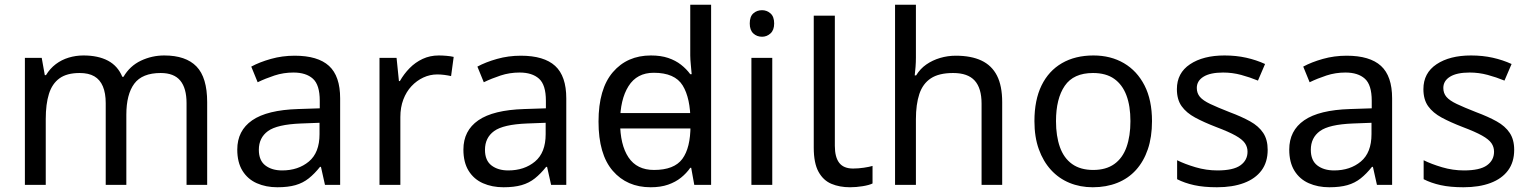

<svg xmlns="http://www.w3.org/2000/svg" viewBox="-20 -780 6453 810"><path d="M673 -546Q764 -546 809 -499.5Q854 -453 854 -349V0H767V-345Q767 -408 740.5 -440Q714 -472 658 -472Q580 -472 546.5 -427Q513 -382 513 -296V0H426V-345Q426 -387 414 -415.5Q402 -444 378 -458Q354 -472 316 -472Q262 -472 231 -449.5Q200 -427 186.5 -384Q173 -341 173 -278V0H85V-536H156L169 -463H174Q191 -491 215.5 -509.5Q240 -528 270 -537Q300 -546 332 -546Q394 -546 435.5 -524Q477 -502 496 -456H501Q528 -502 574.5 -524Q621 -546 673 -546Z M1223 -545Q1321 -545 1368 -502Q1415 -459 1415 -365V0H1351L1334 -76H1330Q1307 -47 1282.5 -27.5Q1258 -8 1226.5 1Q1195 10 1150 10Q1102 10 1063.5 -7Q1025 -24 1003 -59.5Q981 -95 981 -149Q981 -229 1044 -272.5Q1107 -316 1238 -320L1329 -323V-355Q1329 -422 1300 -448Q1271 -474 1218 -474Q1176 -474 1138 -461.5Q1100 -449 1067 -433L1040 -499Q1075 -518 1123 -531.5Q1171 -545 1223 -545ZM1249 -259Q1149 -255 1110.5 -227Q1072 -199 1072 -148Q1072 -103 1099.5 -82Q1127 -61 1170 -61Q1238 -61 1283 -98.5Q1328 -136 1328 -214V-262Z M1831 -546Q1846 -546 1863.5 -544.5Q1881 -543 1894 -540L1883 -459Q1870 -462 1854.5 -464Q1839 -466 1825 -466Q1794 -466 1766 -453Q1738 -440 1716 -416.5Q1694 -393 1681.5 -360Q1669 -327 1669 -286V0H1581V-536H1653L1663 -438H1667Q1684 -468 1708 -492.5Q1732 -517 1763 -531.5Q1794 -546 1831 -546Z M2177 -545Q2275 -545 2322 -502Q2369 -459 2369 -365V0H2305L2288 -76H2284Q2261 -47 2236.5 -27.5Q2212 -8 2180.5 1Q2149 10 2104 10Q2056 10 2017.5 -7Q1979 -24 1957 -59.5Q1935 -95 1935 -149Q1935 -229 1998 -272.5Q2061 -316 2192 -320L2283 -323V-355Q2283 -422 2254 -448Q2225 -474 2172 -474Q2130 -474 2092 -461.5Q2054 -449 2021 -433L1994 -499Q2029 -518 2077 -531.5Q2125 -545 2177 -545ZM2203 -259Q2103 -255 2064.5 -227Q2026 -199 2026 -148Q2026 -103 2053.5 -82Q2081 -61 2124 -61Q2192 -61 2237 -98.5Q2282 -136 2282 -214V-262Z M2554 -238V-303H2930V-238ZM2725 10Q2625 10 2565 -59.5Q2505 -129 2505 -267Q2505 -405 2565.5 -475.5Q2626 -546 2726 -546Q2768 -546 2799 -535.5Q2830 -525 2853 -507Q2876 -489 2892 -467H2898Q2897 -480 2894.5 -505.5Q2892 -531 2892 -546V-760H2980V0H2909L2896 -72H2892Q2876 -49 2853 -30.5Q2830 -12 2798.5 -1Q2767 10 2725 10ZM2739 -63Q2824 -63 2858.5 -109.5Q2893 -156 2893 -250V-266Q2893 -366 2860 -419.5Q2827 -473 2738 -473Q2667 -473 2631.5 -416.5Q2596 -360 2596 -265Q2596 -169 2631.5 -116Q2667 -63 2739 -63Z M3238 -536V0H3150V-536ZM3195 -737Q3215 -737 3230.5 -723.5Q3246 -710 3246 -681Q3246 -653 3230.5 -639Q3215 -625 3195 -625Q3173 -625 3158 -639Q3143 -653 3143 -681Q3143 -710 3158 -723.5Q3173 -737 3195 -737Z M3566 10Q3522 10 3487.5 -4.5Q3453 -19 3433 -55.5Q3413 -92 3413 -157V-714H3502V-165Q3502 -117 3520.5 -93Q3539 -69 3579 -69Q3601 -69 3624.5 -72.5Q3648 -76 3661 -80V-6Q3647 1 3619.5 5.5Q3592 10 3566 10Z M3844 -537Q3844 -518 3842.5 -498Q3841 -478 3839 -462H3845Q3862 -490 3888 -508Q3914 -526 3946 -535.5Q3978 -545 4012 -545Q4077 -545 4120.5 -524.5Q4164 -504 4186 -461Q4208 -418 4208 -349V0H4121V-343Q4121 -408 4092 -440Q4063 -472 4001 -472Q3941 -472 3907 -449.5Q3873 -427 3858.5 -383.5Q3844 -340 3844 -277V0H3756V-760H3844Z M4840 -269Q4840 -202 4822.5 -150.5Q4805 -99 4772.5 -63Q4740 -27 4693.5 -8.5Q4647 10 4590 10Q4537 10 4492 -8.5Q4447 -27 4414 -63Q4381 -99 4362.5 -150.5Q4344 -202 4344 -269Q4344 -358 4374 -419.5Q4404 -481 4460 -513.5Q4516 -546 4593 -546Q4666 -546 4721.5 -513.5Q4777 -481 4808.5 -419.5Q4840 -358 4840 -269ZM4435 -269Q4435 -206 4451.5 -159.5Q4468 -113 4503 -88Q4538 -63 4592 -63Q4646 -63 4681 -88Q4716 -113 4732.5 -159.5Q4749 -206 4749 -269Q4749 -333 4732 -378Q4715 -423 4680.5 -447.5Q4646 -472 4591 -472Q4509 -472 4472 -418Q4435 -364 4435 -269Z M5328 -148Q5328 -96 5302 -61Q5276 -26 5228 -8Q5180 10 5114 10Q5058 10 5017.5 1Q4977 -8 4946 -24V-104Q4978 -88 5023.5 -74.5Q5069 -61 5116 -61Q5183 -61 5213 -82.5Q5243 -104 5243 -140Q5243 -160 5232 -176Q5221 -192 5192.5 -208Q5164 -224 5111 -244Q5059 -264 5022 -284Q4985 -304 4965 -332Q4945 -360 4945 -404Q4945 -472 5000.5 -509Q5056 -546 5146 -546Q5195 -546 5237.5 -536.5Q5280 -527 5317 -510L5287 -440Q5253 -454 5216 -464Q5179 -474 5140 -474Q5086 -474 5057.5 -456.5Q5029 -439 5029 -409Q5029 -387 5042 -371.5Q5055 -356 5085.5 -341.5Q5116 -327 5167 -307Q5218 -288 5254 -268Q5290 -248 5309 -219.5Q5328 -191 5328 -148Z M5661 -545Q5759 -545 5806 -502Q5853 -459 5853 -365V0H5789L5772 -76H5768Q5745 -47 5720.5 -27.5Q5696 -8 5664.5 1Q5633 10 5588 10Q5540 10 5501.5 -7Q5463 -24 5441 -59.5Q5419 -95 5419 -149Q5419 -229 5482 -272.5Q5545 -316 5676 -320L5767 -323V-355Q5767 -422 5738 -448Q5709 -474 5656 -474Q5614 -474 5576 -461.5Q5538 -449 5505 -433L5478 -499Q5513 -518 5561 -531.5Q5609 -545 5661 -545ZM5687 -259Q5587 -255 5548.5 -227Q5510 -199 5510 -148Q5510 -103 5537.5 -82Q5565 -61 5608 -61Q5676 -61 5721 -98.5Q5766 -136 5766 -214V-262Z M6368 -148Q6368 -96 6342 -61Q6316 -26 6268 -8Q6220 10 6154 10Q6098 10 6057.5 1Q6017 -8 5986 -24V-104Q6018 -88 6063.5 -74.5Q6109 -61 6156 -61Q6223 -61 6253 -82.5Q6283 -104 6283 -140Q6283 -160 6272 -176Q6261 -192 6232.5 -208Q6204 -224 6151 -244Q6099 -264 6062 -284Q6025 -304 6005 -332Q5985 -360 5985 -404Q5985 -472 6040.5 -509Q6096 -546 6186 -546Q6235 -546 6277.5 -536.5Q6320 -527 6357 -510L6327 -440Q6293 -454 6256 -464Q6219 -474 6180 -474Q6126 -474 6097.5 -456.5Q6069 -439 6069 -409Q6069 -387 6082 -371.5Q6095 -356 6125.5 -341.5Q6156 -327 6207 -307Q6258 -288 6294 -268Q6330 -248 6349 -219.5Q6368 -191 6368 -148Z"/></svg>

Font: utelugu05
Style: Book
Weight: 400
Designer: Jelle Bosma - Monotype Design Team
Foundry: Monotype Imaging Inc.
Version: Version 2.003